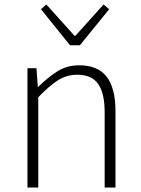

<svg xmlns="http://www.w3.org/2000/svg" viewBox="-20 -833 626 853"><path d="M102 0V-530H142L148 -447H150Q191 -488 234 -515.5Q277 -543 332 -543Q414 -543 453.5 -492.5Q493 -442 493 -340V0H445V-334Q445 -418 416.5 -459.5Q388 -501 323 -501Q276 -501 237 -476Q198 -451 150 -401V0ZM291 -632 162 -792 186 -813 311 -674H315L440 -813L465 -792L335 -632Z"/></svg>

Font: Noto Sans TC ExtraLight
Style: Regular
Weight: 250
Designer: Ryoko NISHIZUKA  (kana, bopomofo & ideographs); Paul D. Hunt (Latin, Greek & Cyrillic); Sandoll Communications , Soo-you
Foundry: Adobe
Version: Version 2.004-H2;hotconv 1.0.118;makeotfexe 2.5.65603